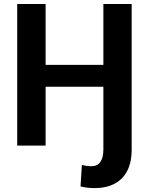

<svg xmlns="http://www.w3.org/2000/svg" viewBox="-20 -731 748 964"><path d="M209 -710.9V-405.3H499V-710.9H641.1V19.5Q641.1 114.3 592.5 163.8Q543.9 213.4 454.6 213.4Q434.6 213.4 418.5 211.4Q402.3 209.5 384.3 205.1L391.1 97.2Q402.3 100.1 414.3 101.8Q426.3 103.5 439.9 103.5Q468.8 103.5 483.9 82Q499 60.5 499 19.5V-295.4H209V0H66.4V-710.9Z"/></svg>

Font: Roboto Web
Style: Bold
Weight: 700
Designer: Google
Version: Version 1.200310; 2013